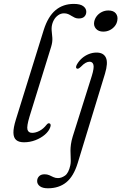

<svg xmlns="http://www.w3.org/2000/svg" viewBox="-20 -738 637 1008"><path d="M367.5 -717.5Q401.5 -717.5 417.2 -705.5Q433 -693.5 433 -676.5Q433 -661 423.2 -651Q413.5 -641 393.5 -641Q382 -641 373 -645Q364 -649 355.5 -654.5Q347 -660 337.8 -664Q328.5 -668 316 -668Q299.5 -668 285.5 -658.2Q271.5 -648.5 262.8 -632.8Q254 -617 251.5 -598Q250.5 -587.5 251.2 -577.8Q252 -568 253 -558.5Q254 -549 254.8 -539Q255.5 -529 254 -517.2Q252.5 -505.5 248.5 -492.5L135 -126Q119.5 -74.5 124.2 -57.5Q129 -40.5 149 -40.5Q167.5 -40.5 187.8 -51.2Q208 -62 224 -82.5Q228.5 -88 232 -89.8Q235.5 -91.5 239 -90.5Q244 -89.5 245.5 -84.2Q247 -79 244 -70.5Q237 -49.5 215.8 -31.2Q194.5 -13 165.8 -2Q137 9 106 9Q79 9 65 -3Q51 -15 50.5 -41Q50 -67 63 -109L209.5 -580.5Q232 -651.5 271.5 -684.5Q311 -717.5 367.5 -717.5ZM531 -350.5 388 118Q366.5 188 328 219.2Q289.5 250.5 231.5 250.5Q204 250.5 189.5 239.8Q175 229 175 212.5Q175 198 185 187.5Q195 177 214 177Q228 177 238.8 181.8Q249.5 186.5 260.2 191.8Q271 197 284.5 197Q302.5 197 321.2 184Q340 171 349 130.5Q351.5 119 351.5 107.2Q351.5 95.5 350.8 82Q350 68.5 350 53Q350 37.5 352.5 19.2Q355 1 361.5 -20.5L462 -339.5Q475 -382 470.5 -398Q466 -414 450.5 -414Q440.5 -414 429.8 -408.2Q419 -402.5 404 -387Q397 -380.5 392.2 -378.2Q387.5 -376 383.5 -378Q379 -380 379.2 -385.8Q379.5 -391.5 384 -400Q395 -419 411 -432.8Q427 -446.5 446.5 -454.2Q466 -462 487 -462Q523.5 -462 536 -435.2Q548.5 -408.5 531 -350.5ZM522 -572Q497 -572 483.8 -587.2Q470.5 -602.5 474.5 -623.5Q477.5 -640 488 -653.5Q498.5 -667 514.5 -675Q530.5 -683 549 -683Q575.5 -683 587.8 -668Q600 -653 596 -631Q593.5 -614.5 583 -601.2Q572.5 -588 556.8 -580Q541 -572 522 -572Z"/></svg>

Font: Fraunces Light
Style: Italic
Weight: 300
Italic angle: -16°
Version: Version 1.000;[b76b70a41]